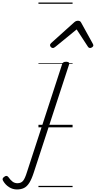

<svg xmlns="http://www.w3.org/2000/svg" viewBox="-302 -1000 753 1508"><path d="M-169 488Q-202 488 -230.5 470Q-259 452 -276 423Q-283 413 -281.5 404.5Q-280 396 -269 389Q-259 381 -251 381.5Q-243 382 -236 391Q-220 414 -203.5 426.5Q-187 439 -165 439Q-137 439 -121.5 421Q-106 403 -90 351L186 -496Q189 -506 196.5 -510.5Q204 -515 218 -515Q231 -515 237.5 -510Q244 -505 241 -495L-36 353Q-53 406 -71.5 435.5Q-90 465 -113.5 476.5Q-137 488 -169 488ZM113 -623Q105 -623 98 -630Q91 -637 91 -645Q91 -650 93.5 -654Q96 -658 100 -662L281 -825Q289 -832 296 -834.5Q303 -837 311 -837Q318 -837 324.5 -834Q331 -831 335 -823L425 -660Q428 -655 429.5 -651Q431 -647 431 -644Q431 -635 422 -629Q413 -623 406 -623Q400 -623 395.5 -626Q391 -629 388 -634L300 -769L135 -634Q128 -629 123.5 -626Q119 -623 113 -623ZM0 460H268V470H0ZM0 -20H268V0H0ZM0 -505H268V-500H0ZM0 -980H268V-970H0Z"/></svg>

Font: Playwrite NO Guides
Style: Regular
Weight: 400
Designer: Veronika Burian, José Scaglione
Foundry: TypeTogether
Version: Version 1.003